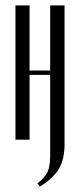

<svg xmlns="http://www.w3.org/2000/svg" viewBox="-20 -515 289 708"><path d="M89 -495V-255H165V-495H218V17Q218 72 197.5 107Q177 142 127 173L118 161Q144 142 154.5 120.5Q165 99 165 61V-239H89V0H37V-495Z"/></svg>

Font: Moniqa Cond Heading
Style: Regular
Weight: 400
Width: 3
Designer: Rajesh Rajput
Foundry: Rajesh Rajput
Version: Version 1.000